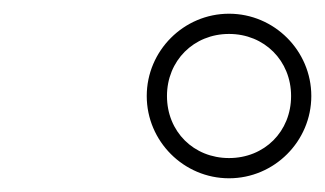

<svg xmlns="http://www.w3.org/2000/svg" viewBox="-20 -820 474 280"><path d="M194 -680C194 -614 248 -560 314 -560C380 -560 434 -614 434 -680C434 -746 380 -800 314 -800C248 -800 194 -746 194 -680ZM223.5 -680C223.5 -731.5 262.5 -770.5 314 -770.5C365.5 -770.5 404.5 -731.5 404.5 -680C404.5 -628 365.5 -589.5 314 -589.5C262.5 -589.5 223.5 -628 223.5 -680Z"/></svg>

Font: Bodoni* 72pt Medium
Style: Italic
Weight: 500
Italic angle: -13°
Version: Version 2.3